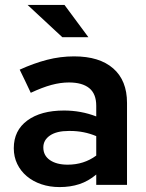

<svg xmlns="http://www.w3.org/2000/svg" viewBox="-20 -751 593 780"><path d="M36 0ZM222 9Q182 9 148 -2.5Q114 -14 89 -35Q64 -56 50 -85Q36 -114 36 -149Q36 -221 91 -261.5Q146 -302 240 -302Q309 -302 371 -278V-321Q371 -370 342.5 -393Q314 -416 260 -416Q226 -416 189 -406Q152 -396 105 -374Q94 -398 82.5 -421.5Q71 -445 60 -468Q117 -494 171 -508Q225 -522 281 -522Q384 -522 440 -473Q496 -424 496 -333V0H371V-42Q339 -15 302.5 -3Q266 9 222 9ZM156 -152Q156 -119 183 -100.5Q210 -82 255 -82Q321 -82 371 -119V-198Q321 -219 265 -219H259Q210 -219 183 -200.5Q156 -182 156 -152ZM242 -731 339 -600H233L92 -731Z"/></svg>

Font: Rosa Sans SemiBold
Style: Regular
Weight: 600
Designer: Pentagram / MCKL
Foundry: Pentagram / MCKL
Version: Version 1.005;September 16, 2019;FontCreator 11.5.0.2425 64-